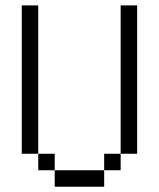

<svg xmlns="http://www.w3.org/2000/svg" viewBox="-20 -708 602 728"><path d="M125 -687.5V-125H62.5V-687.5ZM125 -125H187.5V-62.5H125ZM187.5 -62.5H375V0H187.5ZM375 -125H437.5V-62.5H375ZM437.5 -687.5H500V-125H437.5Z"/></svg>

Font: 寒蝉点阵体 16px
Style: Regular
Weight: 400
Designer: Designed by Warren2060
Foundry: ChillType
Version: Version 1.000